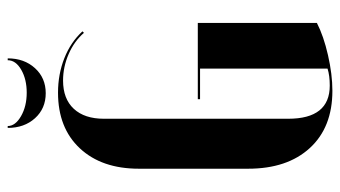

<svg xmlns="http://www.w3.org/2000/svg" viewBox="-214 -667 891 503"><g transform="rotate(-90 231.5 -415.5)"><path d="M325.2 -840.8H330.1Q330.1 -797.4 304.4 -769.3Q278.8 -741.2 238.8 -741.2Q198.7 -741.2 173.3 -769.3Q147.9 -797.4 147.9 -840.8H152.8Q152.8 -820.8 178.7 -805.9Q204.6 -791 240.2 -791Q275.4 -791 300.3 -805.4Q325.2 -819.8 325.2 -840.8ZM41 -497.1Q41 -594.7 94.5 -651.9Q147.9 -709 240.2 -709Q288.6 -709 330.6 -692.4Q372.6 -675.8 400.9 -645L397 -641.1Q375 -666.5 341.3 -681.2Q307.6 -695.8 272 -695.8Q224.1 -695.8 198 -667.7Q171.9 -639.6 171.9 -588.9V-106Q171.9 2.9 258.8 2.9Q285.2 2.9 303.2 -2.9V-336.9H223.1V-342.8H422.9V-30.8Q388.7 -13.2 338.4 -1.7Q288.1 9.8 245.1 9.8Q149.4 9.8 95.2 -49.3Q41 -108.4 41 -210.9Z"/></g></svg>

Font: Moniqa Black Display
Style: Regular
Weight: 900
Designer: Rajesh Rajput
Foundry: Rajesh Rajput
Version: Version 1.000